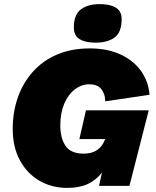

<svg xmlns="http://www.w3.org/2000/svg" viewBox="-20 -906 760 936"><path d="M308 10Q232 10 172 -25Q112 -60 77 -124.5Q42 -189 42 -278Q42 -360 67 -431Q92 -502 140 -556Q188 -610 258 -640Q328 -670 418 -670Q500 -670 563 -642.5Q626 -615 664.5 -564Q703 -513 709 -444L493 -412Q493 -447 474.5 -471Q456 -495 415 -495Q377 -495 344.5 -470Q312 -445 293 -400Q274 -355 274 -294Q274 -233 299.5 -195Q325 -157 388 -157Q426 -157 450 -172.5Q474 -188 485 -211L493 -228H367L399 -368H705L611 0H463L477 -65Q449 -28 408 -9Q367 10 308 10ZM445 -698Q397 -698 368.5 -715Q340 -732 340 -772Q340 -834 374 -860Q408 -886 466 -886Q517 -886 545 -868.5Q573 -851 573 -813Q573 -749 539 -723.5Q505 -698 445 -698Z"/></svg>

Font: Work Sans Black
Style: Italic
Weight: 900
Italic angle: -13°
Designer: Wei Huang
Foundry: Wei Huang
Version: Version 2.009; ttfautohint (v1.8.3)